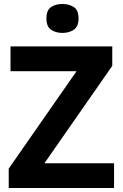

<svg xmlns="http://www.w3.org/2000/svg" viewBox="-20 -948 619 968"><path d="M555 0H24V-98L366 -589H33V-714H546V-616L204 -125H555ZM295 -928Q328 -928 352 -912.5Q376 -897 376 -855Q376 -814 352 -798Q328 -782 295 -782Q261 -782 237.5 -798Q214 -814 214 -855Q214 -897 237.5 -912.5Q261 -928 295 -928Z"/></svg>

Font: Noto Sans Medefaidrin
Style: Bold
Weight: 700
Designer: Dalton Maag Ltd
Foundry: Dalton Maag Ltd
Version: Version 1.002; ttfautohint (v1.8.4.7-5d5b)